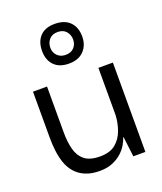

<svg xmlns="http://www.w3.org/2000/svg" viewBox="-125 -730 694 822"><g transform="rotate(-20 222.5 -319.0)"><path d="M189 10Q150 10 122.5 -2Q95 -14 77.5 -34.5Q60 -55 51 -81.5Q42 -108 38.5 -137.5Q35 -167 35 -197V-407H99V-196Q99 -156 107.5 -122Q116 -88 140 -68Q164 -48 211 -48Q256 -48 281.5 -69Q307 -90 319 -122.5Q331 -155 333 -191V-407H399V0H344L333 -91H331Q327 -78 317.5 -61Q308 -44 291 -28Q274 -12 248.5 -1Q223 10 189 10ZM222 -467Q178 -467 154.5 -491.5Q131 -516 131 -557Q131 -599 154 -623.5Q177 -648 221 -648Q266 -648 290 -623.5Q314 -599 314 -557Q314 -518 290 -492.5Q266 -467 222 -467ZM221 -507Q246 -507 259.5 -522Q273 -537 273 -558Q273 -580 259.5 -595.5Q246 -611 221 -611Q196 -611 182.5 -595.5Q169 -580 169 -558Q169 -536 183.5 -521.5Q198 -507 221 -507Z"/></g></svg>

Font: Darker Grotesque Medium
Style: Regular
Weight: 500
Designer: Gabriel Lam
Foundry: TypeRant
Version: Version 1.000;gftools[0.9.28]